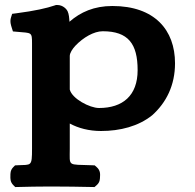

<svg xmlns="http://www.w3.org/2000/svg" viewBox="-20 -514 780 768"><path d="M390.9 -389C493 -389 530.5 -338.8 530.5 -233.4C530.5 -131.2 470.6 -82 376.1 -82C338.6 -82 267.9 -119.4 259.1 -155.9V-290.1C259.1 -302.1 269.7 -318.7 282.1 -331.7C312.8 -363.8 355.4 -389 390.9 -389ZM250.2 -469.5C246.9 -476.6 232.4 -494 209.2 -494H203.9L198.9 -492.3C167 -481.4 120.8 -470.7 44.9 -460.8L28.6 -458.7L24 -444.2C18.7 -427.3 24.2 -412.2 27 -403.3L31.7 -388.3L48.6 -386.8C106.7 -381.5 108.1 -386.8 108.1 -340V81C108.1 153.7 105.3 144.3 49.8 147L40.2 147.5L33.4 154.3C20.7 167.1 21.7 180.4 21.6 189.7C21.5 199.4 20.2 213.5 33.4 226.7L41 234.2L51.7 234C93.8 233 128.3 232 181.9 232C245.8 232 297.1 233 345.9 234L358.1 234.2L366.6 226.7C380 214.9 379.5 203 380 194.5C380.5 184 382.7 168.4 366.6 154.3L358.8 147.5L347.8 147C248.5 143.2 259.1 153.5 259.1 81V-19.9C293.3 -1.4 335.5 10 384 10C460.4 10 533.6 -8.8 588.4 -52.7C645.5 -103.6 680.1 -173.4 680.1 -260.9C680.1 -394.1 598.5 -490 429.5 -490C356.1 -490 302 -465.5 257.8 -427C256.9 -441.8 256 -457.2 250.2 -469.5Z"/></svg>

Font: Linux Libertine Mono O 
Style: Mono Bold
Weight: 400
Designer: Philipp H. Poll
Foundry: Philipp H. Poll
Version: Version 5.1.7